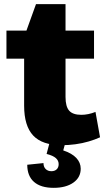

<svg xmlns="http://www.w3.org/2000/svg" viewBox="-20 -687 505 923"><path d="M277 11Q183 11 139.5 -35.5Q96 -82 96 -179V-509L153 -667H295V-221Q295 -175 312.5 -155Q330 -135 371 -135Q387 -135 404.5 -138.5Q422 -142 439 -149L461 -27Q437 -16 406.5 -7Q376 2 342.5 6.5Q309 11 277 11ZM11 -540H432V-405H11ZM238 216Q176 216 143.5 187.5Q111 159 111 105L189 97Q189 115 199.5 125.5Q210 136 227 136Q243 136 252.5 127Q262 118 262 102Q262 85 248.5 73Q235 61 204 53L218 0H294L284 36Q326 50 347 72.5Q368 95 368 124Q368 166 332.5 191Q297 216 238 216Z"/></svg>

Font: Pathway Extreme ExtraBold
Style: Regular
Weight: 800
Designer: Eduardo Rodriguez Tunni
Foundry: Eduardo Rodriguez Tunni
Version: Version 1.001;gftools[0.9.26]